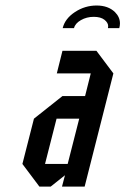

<svg xmlns="http://www.w3.org/2000/svg" viewBox="-20 -687 462 707"><path d="M145.8 -83.3H229.2L271.7 -250H188.3ZM125 0 62.5 -83.3 105 -250 210 -333.3H293.3L314.2 -416.7H189.2L210 -500H335L397.5 -416.7L291.7 0H208.3L219.2 -41.7L166.7 0ZM252.5 -583.3H210.8Q219.2 -618.3 255.8 -642.5Q292.5 -666.7 335.8 -666.7Q378.3 -666.7 403.3 -642.5Q421.7 -624.2 421.7 -600.8Q421.7 -592.5 419.2 -583.3H377.5Q378.3 -587.5 378.3 -590.8Q378.3 -603.3 364.6 -614.2Q350.8 -625 325 -625Q299.2 -625 277.9 -612.9Q256.7 -600.8 252.5 -583.3Z"/></svg>

Font: Yulong
Style: Italic
Weight: 400
Italic angle: -14.25°
Designer: GGBotNet
Foundry: f0n7.com
Version: 1.00